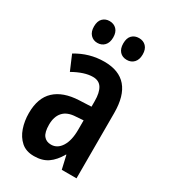

<svg xmlns="http://www.w3.org/2000/svg" viewBox="-184 -826 816 925"><g transform="rotate(30 224.5 -363.0)"><path d="M224 -554Q388 -554 388 -363V0H306L289 -74H287Q263 -32 232.5 -11Q202 10 156 10Q112 10 85 -14Q58 -38 45 -76Q32 -114 32 -158Q32 -242 78 -285Q124 -328 211 -332L278 -335V-366Q278 -413 262.5 -438Q247 -463 213 -463Q166 -463 104 -428L69 -510Q141 -554 224 -554ZM237 -256Q190 -254 167 -228.5Q144 -203 144 -158Q144 -116 158.5 -97.5Q173 -79 200 -79Q235 -79 256.5 -113Q278 -147 278 -207V-259ZM95 -676Q95 -706 110 -721Q125 -736 148 -736Q172 -736 187 -720.5Q202 -705 202 -676Q202 -647 187 -631Q172 -615 148 -615Q125 -615 110 -631Q95 -647 95 -676ZM258 -676Q258 -706 273 -721Q288 -736 312 -736Q336 -736 351 -720.5Q366 -705 366 -676Q366 -647 351 -631Q336 -615 312 -615Q287 -615 272.5 -631Q258 -647 258 -676Z"/></g></svg>

Font: Noto Sans Sinhala ExtraCondensed SemiBold
Style: Regular
Weight: 600
Width: 2
Designer: Jelle Bosma - Monotype Design Team
Foundry: Monotype Imaging Inc.
Version: Version 2.006; ttfautohint (v1.8.4.7-5d5b)